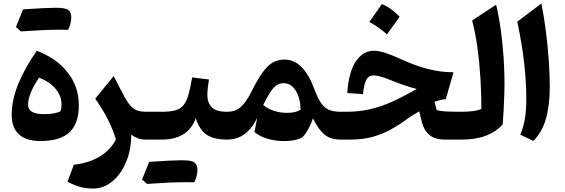

<svg xmlns="http://www.w3.org/2000/svg" viewBox="-20 -804 3253 1106"><path d="M211.9 8.3Q130.9 8.3 89.1 -30Q47.4 -68.4 47.4 -142.1Q47.4 -227.1 84.7 -319.3Q122.1 -411.6 191.9 -511.7Q306.2 -468.3 370.1 -386.2Q434.1 -304.2 434.1 -197.8Q434.1 -92.3 380.6 -42Q327.1 8.3 211.9 8.3ZM205.1 -356.9Q141.6 -262.7 141.6 -200.2Q141.6 -146.5 233.4 -146.5Q297.4 -146.5 329.1 -163.6Q334.5 -181.2 334.5 -202.6Q334.5 -251.5 300.3 -292.2Q266.1 -333 205.1 -356.9ZM318.4 -632.8Q237.3 -632.8 100.6 -623L71.8 -648.4Q92.3 -700.2 112.8 -750Q246.6 -759.3 301.8 -759.3Q356.9 -759.3 373.8 -746.3Q390.6 -733.4 390.6 -701.9Q390.6 -670.4 372.6 -632.3Z M634.8 -365.7 676.3 -285.6Q701.2 -235.4 720.9 -208.3Q740.7 -181.2 763.4 -170.7Q786.1 -160.2 819.8 -160.2H820.3V0H819.8Q794.4 0 774.4 -7.3Q754.4 -14.6 735.8 -28.3Q735.8 59.6 706.1 129.9Q676.3 200.2 626.7 241.2Q577.1 282.2 516.6 282.2Q479.5 282.2 445.1 273.7Q410.6 265.1 368.7 242.7L405.3 145Q492.2 135.3 554.7 97.4Q617.2 59.6 647.9 -1Q629.9 -59.1 601.8 -115Q573.7 -170.9 528.8 -235.8Z M1044.9 245.6Q963.9 245.6 827.1 255.4L798.3 230Q818.8 178.2 839.4 128.4Q973.1 119.1 1028.3 119.1Q1083.5 119.1 1100.3 132.1Q1117.2 145 1117.2 176.5Q1117.2 208 1099.1 246.1ZM820.3 0Q810.5 0 805.7 -7.8Q800.8 -15.6 800.8 -36.6V-123.5Q800.8 -144.5 805.7 -152.3Q810.5 -160.2 820.3 -160.2H914.1Q962.4 -160.2 991.7 -168.9Q1021 -177.7 1038.1 -199.5Q1055.2 -221.2 1065.9 -259.8Q1076.7 -298.3 1086.9 -357.9L1183.6 -346.2Q1179.7 -320.8 1177 -298.1Q1174.3 -275.4 1174.3 -256.8Q1174.3 -212.9 1199.7 -186.5Q1225.1 -160.2 1286.1 -160.2H1286.6V0H1286.1Q1210 0 1168.9 -29.1Q1127.9 -58.1 1107.9 -123Q1083.5 -58.1 1033.7 -29.1Q983.9 0 914.1 0Z M1618.7 -460.9Q1728.5 -460.9 1791 -290Q1809.6 -239.7 1828.9 -211.4Q1848.1 -183.1 1874.5 -171.6Q1900.9 -160.2 1940.4 -160.2H1940.9V0H1940.4Q1886.2 0 1851.3 -27.1Q1816.4 -54.2 1782.7 -122.6Q1774.9 -98.1 1762.9 -74Q1751 -49.8 1738.3 -32.2Q1725.6 -14.6 1714.8 -9.3Q1676.3 8.8 1616.7 8.8Q1567.9 8.8 1522 -4.4Q1476.1 -17.6 1445.8 -43.5L1461.4 -125.5Q1436.5 -69.3 1392.8 -34.7Q1349.1 0 1286.6 0Q1276.9 0 1272 -7.8Q1267.1 -15.6 1267.1 -36.6V-123.5Q1267.1 -144 1272 -152.1Q1276.9 -160.2 1286.6 -160.2Q1336.4 -160.2 1366.9 -187.7Q1397.5 -215.3 1425.3 -270Q1462.4 -344.7 1492.2 -386.2Q1522 -427.7 1551.8 -444.3Q1581.5 -460.9 1618.7 -460.9ZM1614.7 -324.7Q1592.8 -324.7 1574.7 -313.7Q1556.6 -302.7 1538.3 -275.4Q1520 -248 1496.1 -199.7Q1517.6 -180.2 1554.2 -167Q1590.8 -153.8 1633.8 -153.8Q1683.6 -153.8 1711.9 -172.4Q1710 -240.2 1683.1 -282.5Q1656.2 -324.7 1614.7 -324.7Z M2133.8 -511.7Q2161.1 -511.7 2200 -499.3Q2238.8 -486.8 2293.9 -461.4Q2375 -424.3 2447.5 -406Q2520 -387.7 2592.3 -387.7L2547.9 -232.9Q2531.7 -231.4 2515.1 -227.3Q2498.5 -223.1 2482.9 -217.8L2495.1 -169.4Q2523.9 -163.1 2553.5 -161.6Q2583 -160.2 2618.2 -160.2H2640.1V0H2542Q2484.4 0 2452.6 -27.6Q2420.9 -55.2 2409.7 -102.5L2395 -162.6Q2380.4 -154.3 2364.3 -144.5Q2348.1 -134.8 2332.5 -124Q2287.6 -90.3 2238.3 -62Q2189 -33.7 2130.6 -16.8Q2072.3 0 2000 0H1940.9Q1931.2 0 1926.3 -7.8Q1921.4 -15.6 1921.4 -36.6V-123.5Q1921.4 -144.5 1926.3 -152.3Q1931.2 -160.2 1940.9 -160.2H1974.6Q2047.9 -160.2 2111.6 -174.8Q2175.3 -189.5 2240 -218.8Q2304.7 -248 2380.4 -291.5Q2337.9 -302.7 2303 -314.9Q2268.1 -327.1 2223.1 -345.2Q2189 -358.9 2168 -364.3Q2147 -369.6 2132.3 -369.6Q2104 -369.6 2090.6 -345.5Q2077.1 -321.3 2070.8 -261.7L1980.5 -268.1Q1988.3 -389.2 2029.8 -450.4Q2071.3 -511.7 2133.8 -511.7ZM2179.7 -780.3Q2207 -770 2232.7 -751Q2258.3 -731.9 2282.2 -707.5Q2245.6 -656.2 2209 -606Q2186.5 -626 2161.4 -644Q2136.2 -662.1 2107.4 -677.7Q2126 -704.1 2144 -729.5Q2162.1 -754.9 2179.7 -780.3Z M2837.9 -776.9Q2854.5 -707.5 2865 -629.6Q2875.5 -551.8 2880.9 -473.1Q2886.2 -394.5 2886.2 -321.3Q2886.2 -295.4 2884.8 -254.9Q2883.3 -214.4 2881.1 -169.9Q2878.9 -125.5 2875.5 -86.9Q2838.4 -45.4 2780.3 -22.7Q2722.2 0 2640.1 0Q2630.4 0 2625.5 -7.8Q2620.6 -15.6 2620.6 -36.6V-123.5Q2620.6 -144.5 2625.5 -152.3Q2630.4 -160.2 2640.1 -160.2Q2670.4 -160.2 2700.4 -163.6Q2730.5 -167 2752.9 -176.3Q2752.9 -266.1 2747.3 -356.4Q2741.7 -446.8 2730 -531Q2718.3 -615.2 2699.7 -686Z M3098.6 -783.7Q3114.3 -707 3125 -620.8Q3135.7 -534.7 3141.4 -452.6Q3147 -370.6 3147 -306.2Q3147 -198.2 3124.8 -119.9Q3102.5 -41.5 3051.8 7.8L2977.1 -28.3Q2994.6 -70.3 3003.2 -117.4Q3011.7 -164.6 3011.7 -235.4Q3011.7 -327.6 3000.2 -433.8Q2988.8 -540 2960 -679.2Z"/></svg>

Font: Pinar-FD Bold
Style: Regular
Weight: 700
Designer: Amin Abedi
Version: Version 3.000